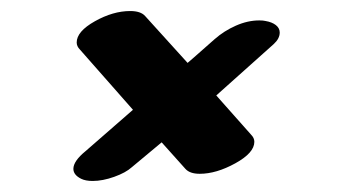

<svg xmlns="http://www.w3.org/2000/svg" viewBox="-20 -496 640 348"><path d="M487 -437Q487 -426 476 -416L372 -323L435 -252Q441 -246 441 -239Q441 -219 406.5 -200Q372 -181 342 -181Q324 -181 316 -190L273 -238L219 -193Q208 -183 187 -175.5Q166 -168 148 -168Q135 -168 127 -172Q113 -179 113 -190Q113 -204 135 -222L221 -297L125 -406Q119 -412 119 -419Q119 -439 152 -457.5Q185 -476 216 -476Q235 -476 243 -467L320 -382L335 -395L369 -425Q386 -440 407.5 -449.5Q429 -459 450 -459Q457 -459 461 -458Q473 -456 480 -450.5Q487 -445 487 -437Z"/></svg>

Font: Sedgwick Ave Display
Style: Regular
Weight: 400
Designer: Kevin Burke, Pedro Vergani
Foundry: Google, Inc.
Version: Version 1.000